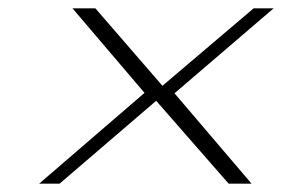

<svg xmlns="http://www.w3.org/2000/svg" viewBox="-20 -471 681 461"><path d="M74 -30H123L355 -229L529 -30H584L399 -247L637 -451H589L370 -265L209 -451H154L327 -248Z"/></svg>

Font: Charger Sport
Style: HLExtObl
Weight: 100
Designer: Jasper
Foundry: Cannot Into Space Fonts
Version: Version 1.1